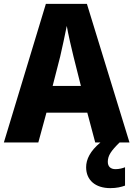

<svg xmlns="http://www.w3.org/2000/svg" viewBox="-20 -736 689 992"><path d="M472 0H499C446 44 425 87 425 128C425 195 473 236 550 236C583 236 607 230 626 223V128C615 133 595 138 577 138C552 138 537 125 537 100C537 68 554 43 598 0H649L429 -716H217L0 0H178L220 -154H431ZM360 -443 398 -292H252L291 -444C301 -489 317 -559 325 -602C332 -561 350 -483 360 -443Z"/></svg>

Font: Noto Sans Lao Looped SemiCondensed ExtraBold
Style: Regular
Weight: 800
Width: 4
Designer: Mark Frömberg, Ben Mitchell
Foundry: The Fontpad Ltd
Version: Version 1.002